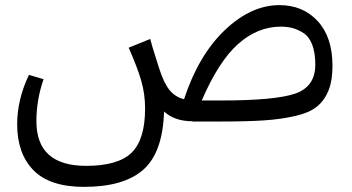

<svg xmlns="http://www.w3.org/2000/svg" viewBox="-20 -474 1374 749"><path d="M1070 -454Q1162 -454 1219.5 -391.5Q1277 -329 1277 -217Q1277 -160 1262 -122Q1247 -84 1218 -59.5Q1189 -35 1133.5 -22Q1078 -9 1012 -4.5Q946 0 842 0H731V-1Q661 -1 620 -39Q615 121 539 188Q463 255 308 255Q174 255 110.5 190Q47 125 47 11Q47 -86 93 -182L150 -165Q122 -85 122 -1Q122 173 316 173Q441 173 493.5 121.5Q546 70 546 -51Q546 -107 531 -159Q516 -211 482 -288L566 -322Q572 -298 585 -257.5Q598 -217 601 -207Q619 -150 641.5 -122.5Q664 -95 698 -87Q754 -258 856.5 -356Q959 -454 1070 -454ZM842 -82Q1054 -82 1132 -109Q1210 -136 1210 -222Q1210 -268 1198 -299.5Q1186 -331 1164 -345Q1142 -359 1121.5 -364.5Q1101 -370 1075 -370Q985 -370 909 -302.5Q833 -235 767 -82Z"/></svg>

Font: FiraGO Book
Style: Regular
Weight: 350
Designer: bBox Type
Foundry: bBox Type GmbH
Version: Version 1.001;PS 001.001;hotconv 1.0.88;makeotf.lib2.5.64775